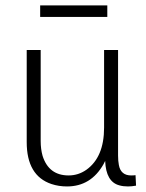

<svg xmlns="http://www.w3.org/2000/svg" viewBox="-20 -670 532 698"><path d="M445.3 7.8Q459 7.8 474.6 4.9L472.7 -33.2Q465.8 -32.2 457 -32.2Q418.9 -32.2 412.1 -70.3Q409.2 -85 409.2 -104.5V-488.3H358.4V-206.1Q358.4 -98.6 293.9 -52.7Q264.6 -32.2 229.5 -32.2Q157.2 -32.2 134.8 -103.5Q127.9 -127.9 127.9 -157.2V-488.3H77.1V-153.3Q77.1 -31.2 167 -1Q193.4 7.8 223.6 7.8Q310.5 7.8 356.4 -73.2Q359.4 -79.1 362.3 -85Q365.2 -8.8 414.1 3.9Q427.7 7.8 445.3 7.8ZM126 -650.4V-608.4H370.1V-650.4Z"/></svg>

Font: Yaldevi Colombo Light
Style: Regular
Weight: 300
Designer: Sol Matas, Denzil Rajitha, Kosala Senevirathne and Pathum Egodawatta
Foundry: Mooniak
Version: Version 1.020 ; ttfautohint (v1.6)